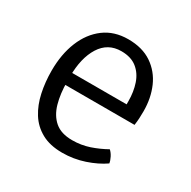

<svg xmlns="http://www.w3.org/2000/svg" viewBox="-122 -621 747 751"><g transform="rotate(30 251.5 -245.0)"><path d="M95 -224V-278H373V-292Q373 -334.5 361 -370Q349 -405.5 322.2 -426.8Q295.5 -448 252 -448Q191.5 -448 159.2 -396.8Q127 -345.5 127 -262V-240Q127 -184.5 139.2 -141.5Q151.5 -98.5 180 -74.2Q208.5 -50 258 -50Q298.5 -50 334.8 -62.2Q371 -74.5 404 -93Q414 -84 421.2 -69.8Q428.5 -55.5 430 -44Q395.5 -20 347.8 -4Q300 12 249 12Q193.5 12 155.8 -8.8Q118 -29.5 95.5 -65.5Q73 -101.5 63 -148Q53 -194.5 53 -246Q53 -320 76.5 -377.8Q100 -435.5 144.5 -468.8Q189 -502 252 -502Q316 -502 358.8 -473Q401.5 -444 422.8 -395.5Q444 -347 444 -288Q444 -270 443.2 -256Q442.5 -242 440 -224Z"/></g></svg>

Font: Signika Negative Light Light
Style: Regular
Weight: 300
Version: Version 2.001